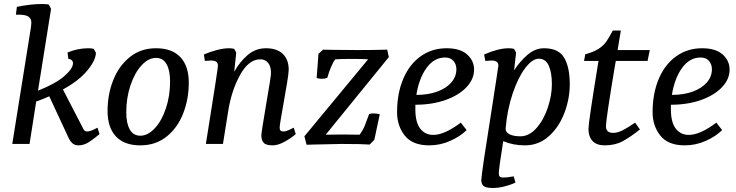

<svg xmlns="http://www.w3.org/2000/svg" viewBox="-20 -716 3663 955"><path d="M136 -603Q136 -623 122 -633Q108 -643 72 -643H59L64 -682Q134 -696 185 -696Q206 -696 222 -694L234 -672L169 -265Q257 -300 300 -337.5Q343 -375 343 -401Q343 -411 337 -416.5Q331 -422 320 -423L316 -455Q367 -476 419 -476Q434 -476 446 -473L457 -454Q457 -417 414.5 -365.5Q372 -314 293 -271L396 -72Q401 -62 414 -62Q431 -62 465 -81L475 -49Q447 -25 422 -9Q397 7 371 7Q352 7 340 -3.5Q328 -14 317 -39L225 -237Q192 -222 160 -211L127 0H41L134 -581Q136 -595 136 -603Z M515 -164Q515 -246 543 -317Q571 -388 625.5 -432Q680 -476 756 -476Q836 -476 877.5 -431.5Q919 -387 919 -305Q919 -223 891 -151.5Q863 -80 808.5 -36.5Q754 7 678 7Q598 7 556.5 -37.5Q515 -82 515 -164ZM826 -311Q826 -366 808.5 -397Q791 -428 756 -428Q718 -428 684 -391Q650 -354 629 -291.5Q608 -229 608 -157Q608 -103 625.5 -72Q643 -41 678 -41Q715 -41 749.5 -77.5Q784 -114 805 -176.5Q826 -239 826 -311Z M1280 -42Q1280 -58 1304 -198Q1328 -336 1328 -353Q1328 -386 1313.5 -403.5Q1299 -421 1275 -421Q1217 -421 1174 -343Q1131 -265 1115 -163L1089 0H1004Q1064 -375 1064 -388Q1064 -403 1055.5 -409Q1047 -415 1030 -415Q1023 -415 999 -413L994 -445Q1024 -458 1058 -467Q1092 -476 1120 -476Q1133 -476 1145 -473L1155 -454L1145 -359Q1172 -408 1211.5 -442Q1251 -476 1303 -476Q1357 -476 1386.5 -448Q1416 -420 1416 -369Q1416 -352 1407.5 -301.5Q1399 -251 1390 -200Q1371 -96 1371 -81Q1371 -71 1375.5 -66.5Q1380 -62 1390 -62Q1401 -62 1416.5 -69Q1432 -76 1441 -81L1451 -49Q1428 -29 1395.5 -11Q1363 7 1336 7Q1303 7 1291.5 -6Q1280 -19 1280 -42Z M1811 -421Q1785 -423 1730 -423Q1676 -423 1648 -421Q1638 -410 1626.5 -382.5Q1615 -355 1608 -329Q1595 -324 1581 -324Q1566 -324 1555 -328L1564 -448L1587 -469Q1617 -469 1640 -468L1760 -467Q1838 -467 1906 -469L1914 -432L1600 -46Q1628 -47 1685 -47Q1741 -47 1769 -46Q1786 -70 1794.5 -91Q1803 -112 1816 -149Q1831 -152 1836 -152Q1851 -152 1869 -148L1842 -21L1819 3Q1782 0 1679 0Q1645 0 1537 3L1505 4L1494 -38Z M1955 -157Q1955 -252 1986 -324.5Q2017 -397 2073 -436.5Q2129 -476 2201 -476Q2269 -476 2303.5 -445Q2338 -414 2338 -370Q2338 -322 2300 -282Q2262 -242 2195.5 -218.5Q2129 -195 2046 -195V-172Q2046 -108 2070 -76.5Q2094 -45 2135 -45Q2191 -45 2272 -106L2301 -69Q2270 -38 2220 -15.5Q2170 7 2115 7Q2032 7 1993.5 -41.5Q1955 -90 1955 -157ZM2250 -372Q2250 -396 2235.5 -413Q2221 -430 2194 -430Q2139 -430 2101.5 -378Q2064 -326 2051 -244Q2110 -244 2155 -260.5Q2200 -277 2225 -306Q2250 -335 2250 -372Z M2374 179Q2374 152 2431 -206Q2440 -265 2448 -316.5Q2456 -368 2459 -390Q2459 -415 2425 -415Q2418 -415 2394 -413L2388 -445Q2459 -476 2510 -476Q2525 -476 2537 -473L2547 -454L2537 -366Q2566 -411 2604 -443.5Q2642 -476 2686 -476Q2758 -476 2786 -429Q2814 -382 2814 -297Q2814 -224 2787 -153.5Q2760 -83 2709.5 -38Q2659 7 2591 7Q2532 7 2483 -14Q2461 125 2461 145Q2461 157 2465.5 162Q2470 167 2481 167Q2508 167 2535 161L2544 192Q2519 204 2489 211.5Q2459 219 2431 219Q2399 219 2386.5 210Q2374 201 2374 179ZM2725 -297Q2725 -355 2709.5 -389.5Q2694 -424 2660 -424Q2628 -424 2592.5 -377.5Q2557 -331 2530 -251Q2503 -171 2495 -77Q2494 -58 2514.5 -48Q2535 -38 2568 -38Q2612 -38 2648 -78.5Q2684 -119 2704.5 -180Q2725 -241 2725 -297Z M2907 -75Q2907 -106 2952 -383L2957 -413H2885L2891 -446Q2932 -457 2957 -473Q2982 -489 2996 -509.5Q3010 -530 3028 -564H3068L3052 -467H3212L3201 -413H3043L3037 -379Q2994 -121 2994 -88Q2994 -55 3030 -55Q3052 -55 3078 -68.5Q3104 -82 3139 -106L3163 -72Q3115 -34 3077 -13.5Q3039 7 2988 7Q2948 7 2927.5 -14.5Q2907 -36 2907 -75Z M3226 -157Q3226 -252 3257 -324.5Q3288 -397 3344 -436.5Q3400 -476 3472 -476Q3540 -476 3574.5 -445Q3609 -414 3609 -370Q3609 -322 3571 -282Q3533 -242 3466.5 -218.5Q3400 -195 3317 -195V-172Q3317 -108 3341 -76.5Q3365 -45 3406 -45Q3462 -45 3543 -106L3572 -69Q3541 -38 3491 -15.5Q3441 7 3386 7Q3303 7 3264.5 -41.5Q3226 -90 3226 -157ZM3521 -372Q3521 -396 3506.5 -413Q3492 -430 3465 -430Q3410 -430 3372.5 -378Q3335 -326 3322 -244Q3381 -244 3426 -260.5Q3471 -277 3496 -306Q3521 -335 3521 -372Z"/></svg>

Font: Caladea
Style: Italic
Weight: 400
Italic angle: -9°
Designer: Carolina Giovagnoli and Andres Torresi
Foundry: Carolina Giovagnoli & Andres Torresi
Version: Version 1.001